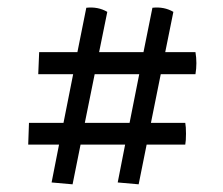

<svg xmlns="http://www.w3.org/2000/svg" viewBox="-20 -518 587 505"><path d="M115.7 -38.1 135.3 -137.7H54.2L56.2 -194.8H147L172.4 -322.8H80.6L83 -380.9H183.6L207 -497.6Q237.8 -501 262.2 -486.8L240.7 -380.9H357.4L380.9 -497.6Q411.6 -501 436 -486.8L414.6 -380.9H494.1Q499 -352.1 494.1 -322.8H402.8L377 -194.8H467.3Q469.2 -185.1 469.2 -166.3Q469.2 -147.5 467.3 -137.7H365.7L344.7 -33.2L289.6 -38.1L309.1 -137.7H191.9L170.9 -33.2ZM203.1 -194.8H320.8L346.2 -322.8H229Z"/></svg>

Font: Fjord
Style: One
Weight: 400
Designer: Viktoriya Grabowska
Foundry: Viktoriya Grabowska
Version: Version 1.002